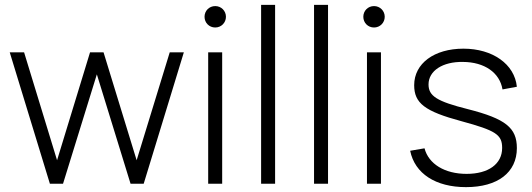

<svg xmlns="http://www.w3.org/2000/svg" viewBox="-20 -755 2185 789"><path d="M239 0 378 -449.5 516.5 0H570.5L735.5 -540H677.5L541.5 -96.5L405.5 -540H350L214.5 -96.5L79 -540H20L185 0Z M864.5 -642C889 -642 908.5 -661.5 908.5 -686C908.5 -710.5 889 -730 864.5 -730C839.5 -730 820.5 -710.5 820.5 -686C820.5 -661.5 839.5 -642 864.5 -642ZM893 0V-540H835.5V0Z M1110.5 0V-735H1053V0Z M1328 0V-735H1270.5V0Z M1517 -642C1541.5 -642 1561 -661.5 1561 -686C1561 -710.5 1541.5 -730 1517 -730C1492 -730 1473 -710.5 1473 -686C1473 -661.5 1492 -642 1517 -642ZM1545.5 0V-540H1488V0Z M1895 14C2025 14 2104 -46 2104 -146.5C2104 -229.5 2058 -267 1902.5 -306.5C1775 -338.5 1741 -360.5 1741 -408C1741 -464 1799 -502 1882.5 -500.5C1971 -500 2033.5 -456.5 2045 -387.5L2104 -398.5C2094.5 -491.5 2004.5 -555 1884.5 -555C1764 -555 1682 -494 1682 -405C1682 -331 1725.5 -297.5 1876 -257C2018 -218.5 2043.5 -201.5 2043.5 -147C2043.5 -81 1987 -40.5 1897.5 -40.5C1807.5 -40.5 1741.5 -81 1724.5 -145.5L1665.5 -135.5C1684.5 -41.5 1770.5 14 1895 14Z"/></svg>

Font: Hauora Light
Style: Regular
Weight: 300
Designer: Wayne Shih
Foundry: WCYS
Version: Version 1.001;hotconv 1.0.109;makeotfexe 2.5.65596